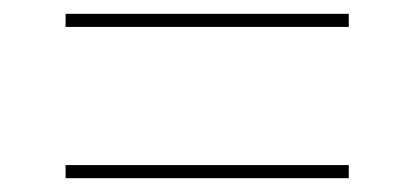

<svg xmlns="http://www.w3.org/2000/svg" viewBox="-20 -489 600 278"><path d="M75 -469H485V-450H75ZM75 -250H485V-231H75Z"/></svg>

Font: iiserrat Thin
Style: Regular
Weight: 100
Designer: Akira Ohta
Foundry: Akira Ohta
Version: Version 1.200;Glyphs 3.3.1 (3343)